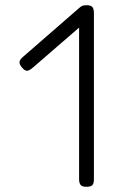

<svg xmlns="http://www.w3.org/2000/svg" viewBox="-20 -707 436 738"><path d="M312 11Q296 11 290 4Q284 -3 284 -19V-658Q284 -675 290.5 -681Q297 -687 313 -687Q329 -687 335 -680Q341 -673 341 -656V-18Q341 -2 335 4.5Q329 11 312 11ZM105 -446Q92 -435 83.5 -435Q75 -435 64 -448Q54 -460 55 -469Q56 -478 69 -489L284 -676Q296 -687 305 -686Q314 -685 325 -673Q336 -662 335 -652.5Q334 -643 320 -632Z"/></svg>

Font: Fredoka Light
Style: Regular
Weight: 300
Designer: Ben Nathan
Foundry: Milena B. Brandão, Ben Nathan
Version: Version 2.001